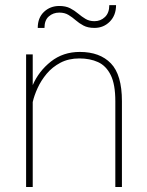

<svg xmlns="http://www.w3.org/2000/svg" viewBox="-20 -745 587 765"><path d="M296.4 -512.2Q253.4 -512.2 220.9 -495.1Q188.5 -478 166 -451.2Q143.6 -424.3 129.9 -394.3Q116.2 -364.3 110.4 -338.4V0H84V-528.3H110.4V-405.8Q134.3 -461.4 182.9 -499.8Q231.4 -538.1 297.9 -538.1Q377.9 -538.1 421.9 -492.4Q465.8 -446.8 465.8 -341.8V0H439.5V-341.8Q439.5 -409.2 421.1 -446Q402.8 -482.9 370.6 -497.6Q338.4 -512.2 296.4 -512.2ZM415.5 -724.6H442.4Q442.4 -684.1 417.5 -658.9Q392.6 -633.8 356.4 -633.8Q330.1 -633.8 312.7 -643.1Q295.4 -652.3 281.7 -664.3Q268.1 -676.3 252.9 -685.5Q237.8 -694.8 216.3 -694.8Q191.9 -694.8 174.6 -679.7Q157.2 -664.6 157.2 -633.8H130.4Q130.4 -674.3 155.3 -697.8Q180.2 -721.2 216.3 -721.2Q241.7 -721.2 259.3 -712.2Q276.9 -703.1 291.3 -690.9Q305.7 -678.7 320.8 -669.7Q335.9 -660.6 356.4 -660.6Q380.9 -660.6 398.2 -677.2Q415.5 -693.8 415.5 -724.6Z"/></svg>

Font: Vazirmatn UI FD Thin
Style: Regular
Weight: 100
Designer: Saber Rastikerdar
Foundry: Saber Rastikerdar
Version: Version 33.003